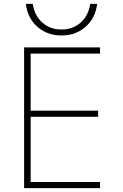

<svg xmlns="http://www.w3.org/2000/svg" viewBox="-20 -976 640 996"><path d="M105 0V-730H499V-698H139V-402H489V-370H139V-32H499V0ZM299 -792Q225 -792 174 -837Q123 -882 114 -956H150Q159 -895 199.5 -859Q240 -823 299 -823Q358 -823 398.5 -859Q439 -895 448 -956H484Q475 -882 424 -837Q373 -792 299 -792Z"/></svg>

Font: M PLUS Code Latin Expanded ExtraLight
Style: Regular
Weight: 250
Width: 7
Designer: Coji Morishita
Foundry: UNDERFOREST DESIGN
Version: Version 1.002; ttfautohint (v1.8.3)